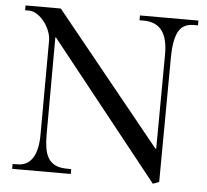

<svg xmlns="http://www.w3.org/2000/svg" viewBox="-52 -765 898 832"><g transform="rotate(5 397.5 -349.0)"><path d="M25.9 -710.4H179.2L640.6 -141.1L644 -142.1L646.5 -546.9Q647.5 -619.1 622.1 -653.6Q596.7 -688 546.4 -689.5H523.4V-710.4H777.8V-689.5H755.9Q710.4 -688 692.1 -651.9Q673.8 -615.7 672.9 -545.4L669.4 1L642.6 11.2L168.5 -584.5L166.5 -583L165.5 -159.2Q165.5 -127.9 169.7 -102.5Q173.8 -77.1 184.3 -59.6Q194.8 -42 213.1 -32.2Q231.4 -22.5 259.8 -21.5L284.7 -21V0H29.8V-21L53.2 -21.5Q75.7 -22 91.8 -31.7Q107.9 -41.5 118.4 -59.3Q128.9 -77.1 134 -102.3Q139.2 -127.4 139.2 -158.7L140.6 -567.4Q140.6 -587.4 132.1 -609.1Q123.5 -630.9 109.6 -648.7Q95.7 -666.5 78.1 -678Q60.5 -689.5 43 -689.5H25.9Z"/></g></svg>

Font: Varendra
Style: Regular
Weight: 400
Designer: Jacob Thomas
Foundry: Bangla Type Foundry
Version: Version 1.008